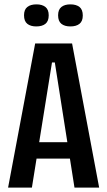

<svg xmlns="http://www.w3.org/2000/svg" viewBox="-20 -859 491 879"><path d="M17 0 141 -660H310L434 0H321L231 -573H218L126 0ZM110 -133V-208H345V-133ZM302 -738Q276 -738 261 -750Q246 -762 246 -789Q246 -815 261 -827Q276 -839 302 -839Q329 -839 344 -827Q359 -815 359 -788Q359 -762 344 -750Q329 -738 302 -738ZM146 -738Q120 -738 105 -750Q90 -762 90 -789Q90 -815 105 -827Q120 -839 147 -839Q173 -839 188 -827Q203 -815 203 -789Q203 -762 188 -750Q173 -738 146 -738Z"/></svg>

Font: Bricolage Grotesque 24pt Condensed Medium
Style: Regular
Weight: 500
Width: 3
Designer: Mathieu Triay
Foundry: Atelier Triay
Version: Version 1.001;gftools[0.9.33.dev8+g029e19f]